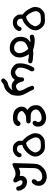

<svg xmlns="http://www.w3.org/2000/svg" viewBox="1118 -1562 763 3042"><g transform="rotate(-90 1499.0 -41.5)"><path d="M313 -106.9Q300.3 -102.5 281.2 -102.5Q262.2 -102.5 231.9 -109.9Q232.9 -99.6 232.9 -89.1Q232.9 -78.6 231.4 -66.9Q230 -55.2 224.6 -43.9Q215.3 -25.9 194.8 -11.2Q181.2 -2 167 1.7Q152.8 5.4 137.7 5.4Q107.9 5.4 78.6 -6.8Q56.6 -16.1 39.3 -36.1Q22 -56.2 10 -80.1Q-2 -104 -2 -132.3Q-2 -134.8 -2 -138.7L6.3 -155.3L7.8 -156.2Q18.6 -165.5 33.7 -165.5Q36.6 -165.5 41.5 -165L59.1 -155.8Q65.9 -132.3 72.3 -112.8Q78.1 -95.2 96.7 -79.6Q112.8 -66.4 131.3 -66.4Q133.3 -66.4 135.7 -66.4Q155.8 -67.9 160.2 -75.7Q163.6 -81.1 163.6 -87.9Q163.6 -94.7 161.6 -102.1Q157.7 -120.6 146 -137.7Q132.3 -157.2 127.9 -181.2L127.4 -183.6L136.2 -202.1L137.7 -203.6Q149.4 -212.4 163.6 -212.4Q169.9 -212.4 172.4 -210.9L187.5 -204.1Q216.8 -183.1 241.7 -179.2Q253.9 -176.8 262.7 -176.8Q280.3 -176.8 294.4 -179.2Q321.8 -183.1 348.1 -198.2Q376 -213.9 403.8 -223.1Q409.2 -225.1 413.1 -225.1Q422.4 -225.1 427.7 -219.2Q436 -211.4 436 -192.4Q436 -184.6 434.6 -174.3Q428.7 73.7 423.8 136.7Q418.5 202.6 374 247.6Q330.6 292 290.5 305.7Q250.5 319.3 205.1 319.3H204.1Q176.3 313 151.4 303.7Q125.5 293.9 105 272Q84.5 250 78.6 223.1Q75.2 206.5 75.2 190.9Q75.2 165 83.5 144Q85.9 137.2 89.4 131.6Q92.8 126 95.7 120.6Q102.5 109.9 110.4 98.1L131.8 82L152.8 81.1L169.9 89.4L170.9 90.8Q180.2 101.6 180.2 116.7Q180.2 119.6 179.7 124.5L171.4 140.6Q146 165 146 184.1Q146 186.5 146.5 189Q150.4 212.9 160.2 224.1Q168.5 233.9 183.6 240.2Q197.3 246.6 218.8 246.6Q250 246.6 279.3 234.9Q303.7 225.1 329.1 195.8Q353.5 167 356.4 115.5Q359.4 64 360.4 -124Q336.4 -114.7 313 -106.9Z M539.1 139.6Q539.1 132.3 539.6 125Q543 90.3 561.5 60.1Q581.5 27.3 609.9 -1Q634.3 -25.4 662.6 -43.5Q691.4 -62 723.6 -69.8Q723.6 -70.3 723.6 -76.7Q723.6 -83 722.7 -93.8Q720.7 -121.6 712.4 -129.9Q699.7 -144 684.6 -149.9Q675.8 -153.8 665.5 -153.8Q655.3 -153.8 648.9 -152.6Q642.6 -151.4 639.9 -150.9Q637.2 -150.4 634.5 -149.4Q631.8 -148.4 629.6 -147.5Q627.4 -146.5 625.2 -145.3Q623 -144 620.6 -142.6Q613.3 -137.7 607.9 -129.9Q592.8 -110.8 587.4 -92.3L586.9 -90.3L585 -88.4Q574.2 -80.1 559.6 -80.1Q558.1 -80.1 554.2 -80.1L539.1 -88.4L538.1 -89.8Q528.3 -101.6 528.3 -118.2Q528.3 -121.1 528.3 -122.6Q534.2 -152.3 559.6 -177.7Q581.1 -198.7 609.4 -210Q634.3 -219.2 656.7 -219.2Q668.5 -219.2 686.3 -216.3Q704.1 -213.4 713.4 -211.4Q733.9 -206.1 759.3 -177.5Q784.7 -148.9 788.1 -121.1Q789.6 -107.9 789.6 -94Q789.6 -80.1 788.6 -65.9Q823.2 -37.6 845.2 -9.8Q868.2 19 890.1 63.5Q909.2 100.6 909.2 132.3Q909.2 139.6 908.2 146.5Q903.3 182.6 896.5 201.2Q889.6 221.2 856 252Q821.8 282.7 778.8 286.4Q735.8 290 691.4 290H690.9Q660.6 289.1 633.8 278.3Q606.9 267.1 585.4 243.2Q564 219.2 550.3 190.4Q539.1 166.5 539.1 139.6ZM604.5 135.3Q604.5 138.7 605 142.6Q606.9 158.7 615.2 173.8Q623.5 189 638.7 204.6Q652.3 219.2 676.8 222.7Q698.2 225.6 716.8 225.6Q738.3 225.6 765.6 222.7Q781.7 220.7 797.4 215.8Q827.1 194.8 833 183.6Q839.4 171.4 841.3 155.8Q842.3 150.9 842.3 147Q842.3 114.7 821.8 76.7Q809.6 53.7 798.8 35.2Q789.1 18.6 753.9 -10.3Q729.5 -4.9 712.6 2.9Q695.8 10.7 666.5 34.7Q638.2 58.6 627.9 77.1Q617.2 96.2 609.4 112.8Q604.5 123.5 604.5 135.3Z M1110.4 -7.8H1125.5Q1145.5 -7.8 1166.5 -10.3Q1192.4 -13.2 1212.4 -25.9Q1232.4 -38.6 1249 -54.2Q1260.3 -64.5 1260.3 -78.6Q1260.3 -82 1259.3 -85.9Q1255.4 -106 1234.9 -121.6Q1213.4 -138.2 1188 -143.1Q1168.5 -147 1150.4 -147Q1143.6 -147 1137.2 -146.5Q1115.2 -145 1106 -132.3Q1093.8 -117.2 1084.5 -106.9Q1073.2 -96.7 1057.6 -96.7Q1056.2 -96.7 1052.2 -96.7L1035.2 -106L1034.2 -106.9Q1022.5 -120.1 1022.5 -138.7Q1022.5 -142.6 1022.9 -144Q1029.3 -165 1046.6 -182.6Q1064 -200.2 1086.9 -207.5Q1117.2 -217.3 1157.7 -217.3Q1176.8 -217.3 1190.9 -215.3Q1217.8 -210.9 1244.6 -201.7Q1279.8 -189.9 1307.1 -150.4Q1321.3 -129.9 1326.7 -109.4Q1330.1 -94.7 1330.1 -81.3Q1330.1 -67.9 1327.1 -54.7Q1321.8 -28.3 1306.2 -12.2Q1294.4 -0.5 1278.3 12.2Q1297.4 23.4 1316.4 43.9Q1341.3 71.3 1348.6 105.5Q1353 126.5 1353 147.9Q1353 160.6 1351.6 173.3Q1347.2 209.5 1318.4 238.3Q1289.6 267.1 1253.9 284.4Q1218.3 301.8 1183.6 306.2Q1167.5 308.1 1152.3 308.1Q1133.3 308.1 1119.6 305.7Q1086.4 298.3 1065.9 283.2Q1055.7 276.4 1046.9 267.1Q1029.3 249.5 1020 222.2Q1013.2 201.2 1013.2 178.7Q1013.2 170.9 1013.7 163.1Q1017.1 131.3 1041.5 105.5Q1055.7 93.8 1074.2 93.8Q1075.7 93.8 1079.1 93.8L1095.7 102.1L1097.2 103.5Q1105.5 114.3 1105.5 131.3Q1105.5 133.3 1105.5 137.2Q1085 170.9 1085 186.8Q1085 202.6 1100.3 218.3Q1115.7 233.9 1133.3 235.4Q1141.6 236.3 1152.3 236.3Q1163.1 236.3 1176.3 234.9Q1199.7 232.4 1224.1 220.2Q1249 207.5 1269.5 187Q1284.7 170.9 1284.7 148.4Q1284.7 144 1284.2 139.6Q1280.8 110.4 1258.8 90.6Q1236.8 70.8 1209.5 65.9Q1191.4 62.5 1150.4 62.5Q1127.4 62.5 1098.6 63.5Q1084.5 62 1073.7 52.2Q1067.9 45.9 1065.9 39.6Q1064 33.2 1064 28.8Q1064 24.4 1064.5 20L1073.2 3.4L1074.7 2.4Q1089.8 -7.8 1110.4 -7.8Z M1589.4 -224.6Q1616.2 -237.8 1648.9 -237.8Q1693.4 -237.8 1724.6 -214.8Q1741.7 -201.7 1754.4 -189.5Q1774.9 -214.8 1789.1 -225.1Q1817.9 -245.6 1854.5 -250.5Q1861.3 -251.5 1866.2 -251.5Q1871.1 -251.5 1877.7 -251Q1884.3 -250.5 1895 -248.5Q1917 -243.7 1939 -231.9Q1961.9 -219.7 1985.6 -195.8Q2009.3 -171.9 2014.2 -138.2Q2016.1 -122.6 2016.1 -104.5Q2016.1 -45.4 1992.2 22.9Q1975.6 69.8 1948.2 112.3L1947.8 113.3Q1937.5 122.1 1921.4 122.1Q1919.4 122.1 1916 122.1L1898.9 113.3L1897.9 111.8Q1888.7 98.1 1888.7 81.1V80.6Q1889.2 73.2 1893.8 64Q1898.4 54.7 1907.2 41Q1922.4 17.1 1935.3 -24.4Q1948.2 -65.9 1948.2 -98.1Q1948.2 -138.2 1931.2 -152.3Q1913.6 -166.5 1896.5 -176.3Q1886.2 -182.1 1873.5 -182.1Q1843.8 -182.1 1813.5 -152.8Q1793.5 -133.8 1793.5 -85.9Q1793.5 -78.1 1793.9 -67.9L1785.6 -50.8L1784.2 -49.3Q1773.4 -41 1758.3 -41Q1756.3 -41 1752.9 -41L1735.4 -49.8Q1726.6 -69.3 1722.4 -82.5Q1718.3 -95.7 1716.3 -104.5Q1709.5 -128.9 1688.5 -152.3Q1673.3 -169.4 1654.3 -169.4Q1643.6 -169.4 1628.9 -164.1Q1608.9 -156.7 1594.2 -142.6Q1581.5 -129.9 1581.5 -110.8Q1581.5 -103.5 1583.5 -95.7Q1590.3 -63.5 1618.2 -16.1Q1647 33.2 1661.1 87.9L1661.6 90.8L1652.8 107.4L1651.9 108.4Q1641.6 117.7 1626.5 117.7Q1623.5 117.7 1618.7 117.2L1601.6 108.4Q1572.3 43.5 1537.6 -17.8Q1502.9 -79.1 1502.9 -133.8Q1502.9 -160.2 1505.9 -184.3Q1508.8 -208.5 1514.2 -226.1Q1524.4 -260.7 1564.9 -304.2Q1606.4 -348.1 1650.4 -356Q1689.5 -362.8 1718.3 -394.5Q1729.5 -403.3 1744.6 -403.3Q1746.6 -403.3 1750 -403.3L1767.1 -394.5L1768.1 -393.1Q1776.4 -380.9 1776.4 -365.7Q1776.4 -363.8 1776.4 -359.4Q1763.2 -342.8 1752 -331.1Q1720.7 -299.8 1689 -295.4Q1648.9 -290 1613.3 -253.9Q1598.1 -239.3 1589.4 -224.6Z M2225.1 100.1Q2200.2 105 2172.4 105Q2147.5 105 2085 98.6Q2054.7 95.7 2026.4 83.5Q2022 78.1 2020.5 74.5Q2019 70.8 2018.1 68.4Q2016.6 62.5 2016.6 58.1Q2016.6 54.2 2016.6 50.8L2024.9 33.7L2026.9 32.7Q2039.1 23.9 2054.7 23.9Q2059.6 23.9 2064.5 24.4Q2107.9 34.7 2159.2 36.1Q2138.7 1 2123.5 -36.1Q2108.4 -73.2 2108.4 -107.4Q2108.4 -112.3 2108.9 -117.2Q2111.3 -155.3 2121.1 -178.2Q2131.3 -202.6 2157.7 -229Q2184.1 -255.4 2214.8 -262.7Q2238.8 -268.1 2263.7 -268.1Q2306.2 -268.1 2339.4 -252.9Q2366.7 -239.7 2390.4 -215.8Q2414.1 -191.9 2422.4 -171.4Q2430.7 -151.4 2434.6 -125Q2436.5 -111.8 2436.5 -97.7Q2436.5 -83.5 2434.6 -68.8Q2426.3 -9.3 2394.5 22.5Q2378.9 38.6 2362.8 48.3Q2356 52.7 2348.1 56.6Q2359.9 59.1 2367.7 59.1Q2375.5 59.1 2383.8 58.1Q2405.3 56.6 2443.4 49.3L2461.4 58.1L2462.4 60.1Q2470.2 70.3 2470.2 84.5Q2470.2 91.3 2469.2 93.8L2461.9 110.4L2459.5 111.3Q2434.6 123.5 2408.7 126Q2390.6 127.4 2373.5 127.4Q2303.2 127.4 2225.1 100.1ZM2276.4 15.1Q2295.4 7.3 2312.3 -2Q2329.1 -11.2 2344.5 -26.6Q2359.9 -42 2364.7 -68.4Q2367.2 -82 2367.2 -95.5Q2367.2 -108.9 2365.2 -121.1Q2361.8 -145.5 2342.8 -165Q2316.4 -191.4 2282.2 -197.8Q2272.9 -199.7 2264.6 -199.7Q2229.5 -199.7 2209 -182.6Q2192.9 -168.9 2183.1 -148.9Q2177.2 -136.2 2177.2 -118.7Q2177.2 -98.6 2185.1 -71.3Q2189.5 -57.1 2195.8 -43.9Q2207 -18.1 2244.6 26.9Z M2539.1 139.6Q2539.1 132.3 2539.6 125Q2543 90.3 2561.5 60.1Q2581.5 27.3 2609.9 -1Q2634.3 -25.4 2662.6 -43.5Q2691.4 -62 2723.6 -69.8Q2723.6 -70.3 2723.6 -76.7Q2723.6 -83 2722.7 -93.8Q2720.7 -121.6 2712.4 -129.9Q2699.7 -144 2684.6 -149.9Q2675.8 -153.8 2665.5 -153.8Q2655.3 -153.8 2648.9 -152.6Q2642.6 -151.4 2639.9 -150.9Q2637.2 -150.4 2634.5 -149.4Q2631.8 -148.4 2629.6 -147.5Q2627.4 -146.5 2625.2 -145.3Q2623 -144 2620.6 -142.6Q2613.3 -137.7 2607.9 -129.9Q2592.8 -110.8 2587.4 -92.3L2586.9 -90.3L2585 -88.4Q2574.2 -80.1 2559.6 -80.1Q2558.1 -80.1 2554.2 -80.1L2539.1 -88.4L2538.1 -89.8Q2528.3 -101.6 2528.3 -118.2Q2528.3 -121.1 2528.3 -122.6Q2534.2 -152.3 2559.6 -177.7Q2581.1 -198.7 2609.4 -210Q2634.3 -219.2 2656.7 -219.2Q2668.5 -219.2 2686.3 -216.3Q2704.1 -213.4 2713.4 -211.4Q2733.9 -206.1 2759.3 -177.5Q2784.7 -148.9 2788.1 -121.1Q2789.6 -107.9 2789.6 -94Q2789.6 -80.1 2788.6 -65.9Q2823.2 -37.6 2845.2 -9.8Q2868.2 19 2890.1 63.5Q2909.2 100.6 2909.2 132.3Q2909.2 139.6 2908.2 146.5Q2903.3 182.6 2896.5 201.2Q2889.6 221.2 2856 252Q2821.8 282.7 2778.8 286.4Q2735.8 290 2691.4 290H2690.9Q2660.6 289.1 2633.8 278.3Q2606.9 267.1 2585.4 243.2Q2564 219.2 2550.3 190.4Q2539.1 166.5 2539.1 139.6ZM2604.5 135.3Q2604.5 138.7 2605 142.6Q2606.9 158.7 2615.2 173.8Q2623.5 189 2638.7 204.6Q2652.3 219.2 2676.8 222.7Q2698.2 225.6 2716.8 225.6Q2738.3 225.6 2765.6 222.7Q2781.7 220.7 2797.4 215.8Q2827.1 194.8 2833 183.6Q2839.4 171.4 2841.3 155.8Q2842.3 150.9 2842.3 147Q2842.3 114.7 2821.8 76.7Q2809.6 53.7 2798.8 35.2Q2789.1 18.6 2753.9 -10.3Q2729.5 -4.9 2712.6 2.9Q2695.8 10.7 2666.5 34.7Q2638.2 58.6 2627.9 77.1Q2617.2 96.2 2609.4 112.8Q2604.5 123.5 2604.5 135.3Z"/></g></svg>

Font: Bakudai
Style: Bold
Weight: 700
Version: Version 1.48